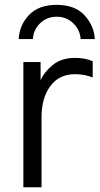

<svg xmlns="http://www.w3.org/2000/svg" viewBox="-20 -786 418 806"><path d="M58.6 -622.1Q61.5 -680.7 101.6 -722.7Q141.6 -765.6 217.8 -765.6Q293.9 -765.6 334 -722.7Q375 -678.7 377.9 -622.1Q358.4 -622.1 318.4 -622.1Q316.4 -660.2 288.1 -687.5Q259.8 -715.8 217.8 -715.8Q176.8 -715.8 148.4 -688.5Q120.1 -661.1 118.2 -622.1Q98.6 -622.1 58.6 -622.1ZM78.1 0Q78.1 -130.9 78.1 -525.4Q95.7 -525.4 150.4 -525.4Q150.4 -505.9 150.4 -449.2Q166 -484.4 202.1 -513.7Q238.3 -543 294.9 -543Q336.9 -543 369.1 -529.3Q369.1 -506.8 369.1 -460.9Q334 -474.6 294.9 -474.6Q228.5 -474.6 191.4 -424.8Q154.3 -375 154.3 -293Q154.3 -195.3 154.3 0Q135.7 0 78.1 0Z"/></svg>

Font: Gothic A1
Style: Regular
Weight: 400
Designer: HanYang I&C Co.,Ltd.
Version: Version 2.50